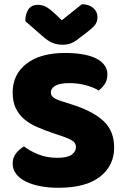

<svg xmlns="http://www.w3.org/2000/svg" viewBox="-20 -874 591 910"><path d="M237 -241Q193 -256 157 -271.5Q121 -287 95 -309Q69 -331 54.5 -361.5Q40 -392 40 -436Q40 -521 105.5 -572Q171 -623 289 -623Q332 -623 369 -617Q406 -611 432.5 -598.5Q459 -586 474 -566.5Q489 -547 489 -521Q489 -495 477 -476.5Q465 -458 448 -445Q426 -459 389 -469.5Q352 -480 308 -480Q263 -480 242 -467.5Q221 -455 221 -436Q221 -421 234 -411.5Q247 -402 273 -394L326 -377Q420 -347 470.5 -300.5Q521 -254 521 -174Q521 -89 454 -36.5Q387 16 257 16Q211 16 171.5 8.5Q132 1 102.5 -13.5Q73 -28 56.5 -49.5Q40 -71 40 -99Q40 -128 57 -148.5Q74 -169 94 -180Q122 -158 162.5 -142Q203 -126 251 -126Q300 -126 320 -141Q340 -156 340 -176Q340 -196 324 -206.5Q308 -217 279 -227ZM273 -778 368 -854Q401 -854 421.5 -836.5Q442 -819 442 -793Q442 -773 432.5 -759Q423 -745 396 -724L341 -682Q329 -673 313 -667.5Q297 -662 277 -662Q250 -662 228.5 -671Q207 -680 181 -703L100 -774Q100 -808 114.5 -829.5Q129 -851 160 -851Q180 -851 197.5 -842Q215 -833 247 -803Z"/></svg>

Font: Baloo Bhaijaan
Style: Regular
Weight: 400
Designer: Devika Bhansali and Ek Type
Foundry: Ek Type
Version: Version 1.443;PS 1.000;hotconv 16.6.51;makeotf.lib2.5.65220;